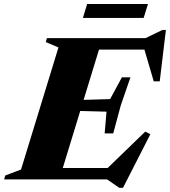

<svg xmlns="http://www.w3.org/2000/svg" viewBox="-62 -870 824 931"><path d="M221.5 -640 160 -666 165.5 -685H435L225.5 0H-42L-36.5 -19L40 -48ZM632 -651 668 -629.5H315L334.5 -685H643.5L726 -725H742.5L712.5 -475.5H683.5ZM516 40.5 457.5 0H125L145.5 -55.5H507.5L440.5 -36.5L642.5 -232L667 -219L534.5 40.5ZM487 -223H445.5L454.5 -328.5L250 -334L266 -383.5L472 -389.5L529 -495H570.5L523.5 -358.5ZM340 -783 360.5 -850.5H655.5L634.5 -783Z"/></svg>

Font: Newsreader 36pt ExtraBold
Style: Italic
Weight: 800
Italic angle: -17°
Designer: Hugues Gentile
Foundry: Production Type
Version: Version 1.003